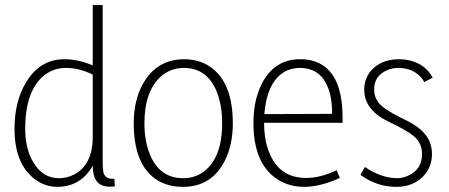

<svg xmlns="http://www.w3.org/2000/svg" viewBox="-20 -728 1766 755"><path d="M211.9 -27.3Q147.5 -27.3 110.4 -90.8Q79.1 -143.6 79.1 -221.7Q79.1 -369.1 152.3 -430.7Q190.4 -460.9 239.3 -460.9Q292 -460.9 344.7 -434.6V-191.4Q344.7 -78.1 269.5 -41Q243.2 -27.3 211.9 -27.3ZM344.7 -708V-470.7Q288.1 -495.1 233.4 -495.1Q134.8 -495.1 80.1 -400.4Q37.1 -326.2 37.1 -221.7Q37.1 -85.9 114.3 -25.4Q155.3 6.8 206.1 6.8Q297.9 5.9 344.7 -76.2Q344.7 2 404.3 5.9Q417 6.8 431.6 4.9L429.7 -25.4Q394.5 -21.5 386.7 -49.8Q383.8 -63.5 383.8 -86.9V-708Z M700.2 -27.3Q603.5 -27.3 566.4 -128.9Q547.9 -178.7 547.9 -243.2Q547.9 -370.1 614.3 -428.7Q652.3 -460.9 703.1 -460.9Q797.9 -460.9 835 -360.4Q853.5 -309.6 853.5 -243.2Q853.5 -108.4 782.2 -53.7Q747.1 -27.3 700.2 -27.3ZM704.1 -495.1Q596.7 -495.1 542 -398.4Q505.9 -333 505.9 -243.2Q505.9 -75.2 601.6 -17.6Q643.6 6.8 699.2 6.8Q811.5 6.8 863.3 -94.7Q895.5 -157.2 895.5 -243.2Q895.5 -402.3 808.6 -463.9Q764.6 -495.1 704.1 -495.1Z M1316.4 -28.3 1303.7 -58.6Q1240.2 -28.3 1183.6 -28.3Q1080.1 -28.3 1040 -125Q1018.6 -174.8 1018.6 -243.2V-245.1H1327.1V-264.6Q1327.1 -471.7 1190.4 -493.2Q1174.8 -495.1 1159.2 -495.1Q1058.6 -495.1 1008.8 -397.5Q976.6 -333 976.6 -244.1Q976.6 -82 1073.2 -21.5Q1118.2 6.8 1176.8 6.8Q1242.2 5.9 1316.4 -28.3ZM1159.2 -460.9Q1253.9 -460.9 1279.3 -352.5Q1286.1 -318.4 1286.1 -280.3L1019.5 -279.3Q1030.3 -413.1 1107.4 -450.2Q1131.8 -460.9 1159.2 -460.9Z M1678.7 -123Q1678.7 -194.3 1605.5 -239.3Q1589.8 -249 1555.7 -265.6Q1488.3 -298.8 1468.8 -324.2Q1451.2 -346.7 1451.2 -376Q1451.2 -431.6 1504.9 -453.1Q1524.4 -460.9 1545.9 -460.9Q1609.4 -460.9 1642.6 -415Q1645.5 -410.2 1648.4 -405.3L1681.6 -422.9Q1647.5 -484.4 1570.3 -494.1Q1559.6 -495.1 1548.8 -495.1Q1476.6 -495.1 1436.5 -447.3Q1412.1 -416 1412.1 -376Q1412.1 -306.6 1483.4 -262.7Q1499 -253.9 1533.2 -237.3Q1600.6 -204.1 1621.1 -178.7Q1639.6 -154.3 1639.6 -123Q1639.6 -62.5 1586.9 -38.1Q1564.5 -27.3 1540 -27.3Q1478.5 -28.3 1415 -71.3L1397.5 -40Q1462.9 6.8 1538.1 6.8Q1611.3 6.8 1652.3 -43.9Q1678.7 -77.1 1678.7 -123Z"/></svg>

Font: Yaldevi Colombo ExtraLight
Style: Regular
Weight: 275
Designer: Sol Matas, Denzil Rajitha, Kosala Senevirathne and Pathum Egodawatta
Foundry: Mooniak
Version: Version 1.020 ; ttfautohint (v1.6)